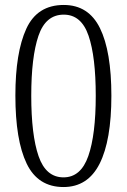

<svg xmlns="http://www.w3.org/2000/svg" viewBox="-20 -744 512 774"><path d="M236 10Q133 10 87.5 -84.5Q42 -179 42 -359Q42 -532 86 -628Q130 -724 237 -724Q337 -724 383 -630.5Q429 -537 429 -358Q429 -178 381.5 -84Q334 10 236 10ZM236 -29Q306 -29 336 -115Q366 -201 366 -358Q366 -515 337 -600Q308 -685 237 -685Q164 -685 135 -599.5Q106 -514 106 -358Q106 -200 135.5 -114.5Q165 -29 236 -29Z"/></svg>

Font: Noto Serif Tamil Condensed Light
Style: Regular
Weight: 300
Width: 3
Designer: Indian Type Foundry, Tom Grace, and the Monotype Design Team
Foundry: Monotype Imaging Inc.
Version: Version 2.004; ttfautohint (v1.8.4.7-5d5b)